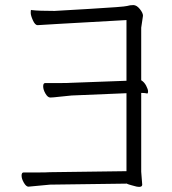

<svg xmlns="http://www.w3.org/2000/svg" viewBox="-20 -730 678 756"><path d="M177 -3 92 5Q83 5 74 -10.5Q65 -26 65 -38.5Q65 -51 73 -51H135Q162 -51 176 -52L478 -56V-363L262 -354Q238 -352 213 -349Q188 -346 178 -346Q168 -346 159 -361.5Q150 -377 150 -390Q150 -403 158 -403H221Q247 -403 261 -404L478 -412V-651L212 -636Q174 -634 129 -631H128Q118 -631 109.5 -650Q101 -669 101 -679Q101 -689 102 -691Q103 -691 106 -690H108Q132 -687 195 -687Q195 -687 332 -695Q469 -703 480.5 -706.5Q492 -710 505 -710Q518 -710 530.5 -694.5Q543 -679 543 -668L536 -621V-414Q548 -407 555.5 -392.5Q563 -378 563 -370Q563 -362 560 -362H559Q550 -364 541 -364H536V-54L540 -3Q540 13 500 0Q485 -4 481 -6L480 -7ZM176 -52ZM540 -3ZM452 -703Z"/></svg>

Font: LXGW WenKai Light
Style: Regular
Weight: 300
Designer: LXGW / Fontworks Inc.
Foundry: LXGW / Fontworks Inc.
Version: Version 1.501; October 10, 2024